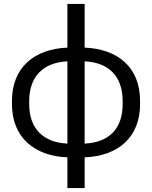

<svg xmlns="http://www.w3.org/2000/svg" viewBox="-20 -788 775 980"><path d="M324 172H412V15C579 9 695 -84 695 -257V-272C695 -447 579 -538 412 -545V-768H324V-545C157 -538 41 -446 41 -272V-257C41 -85 158 9 324 15ZM324 -55C200 -61 129 -132 129 -257V-272C129 -397 200 -469 324 -475ZM412 -55V-475C537 -469 606 -397 606 -272V-257C606 -131 537 -61 412 -55Z"/></svg>

Font: Cheyenne Sans
Style: Regular
Weight: 400
Designer: The Public Sans project authors (U.S. Web Design System), Libre Franklin designed by Pablo Impallari and Rodrigo Fuenzal
Foundry: The Cheyenne Sans Project Authors
Version: Version 2.007